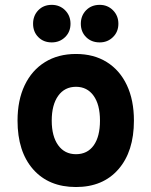

<svg xmlns="http://www.w3.org/2000/svg" viewBox="-20 -740 609 772"><path d="M285.5 12Q176 12 113.2 -59.2Q50.5 -130.5 50.5 -255Q50.5 -337 79.2 -397.2Q108 -457.5 160.8 -490.2Q213.5 -523 285.5 -523Q357 -523 409.2 -490.5Q461.5 -458 490 -397.8Q518.5 -337.5 518.5 -255Q518.5 -131 456.2 -59.5Q394 12 285.5 12ZM285.5 -120Q331.5 -120 356.8 -155.5Q382 -191 382 -255Q382 -319.5 356.2 -355.2Q330.5 -391 285.5 -391Q240 -391 214 -354.8Q188 -318.5 188 -255Q188 -192 214 -156Q240 -120 285.5 -120ZM381 -569.5Q347.5 -569.5 326.2 -590.8Q305 -612 305 -644.5Q305 -677 326.2 -698.8Q347.5 -720.5 381 -720.5Q412.5 -720.5 434.2 -698.8Q456 -677 456 -644.5Q456 -612 434.2 -590.8Q412.5 -569.5 381 -569.5ZM188 -569.5Q155 -569.5 134 -590.8Q113 -612 113 -644.5Q113 -677 134 -698.8Q155 -720.5 188 -720.5Q220 -720.5 241.8 -698.8Q263.5 -677 263.5 -644.5Q263.5 -612 241.8 -590.8Q220 -569.5 188 -569.5Z"/></svg>

Font: Overpass ExtraBold
Style: Regular
Weight: 800
Designer: Delve Withrington, Dave Bailey, Thomas Jockin
Foundry: Delve Fonts LLC
Version: Version 4.000; ttfautohint (v1.8.3)